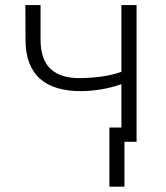

<svg xmlns="http://www.w3.org/2000/svg" viewBox="-20 -548 640 742"><path d="M507.8 0H449.2V-222.7Q413.1 -210 373.8 -203.1Q334.5 -196.3 293 -195.8Q242.2 -195.8 202.6 -207.3Q163.1 -218.8 135.5 -242.9Q107.9 -267.1 93.3 -304.7Q78.6 -342.3 78.6 -394.5L78.1 -528.3H136.7V-394.5Q137.2 -315.4 177.2 -280Q217.3 -244.6 293 -246.1Q331.5 -246.6 372.3 -252.2Q413.1 -257.8 449.2 -270.5V-528.3H507.8ZM460.9 173.3H402.8V-55.2H460.9Z"/></svg>

Font: Roboto Mono Light
Style: Regular
Weight: 300
Designer: Google
Version: Version 2.000985; 2015; ttfautohint (v1.3)